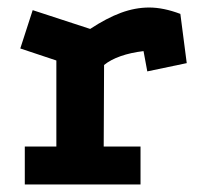

<svg xmlns="http://www.w3.org/2000/svg" viewBox="-20 -491 532 511"><path d="M220 -414Q264 -443 302 -457Q340 -471 377 -471Q415 -471 460 -454L477 -323L372 -301L362 -355Q328 -351 301 -341.5Q274 -332 257 -318L256 -101H354V0H46V-101H130V-330L34 -362L67 -464Z"/></svg>

Font: Podkova ExtraBold
Style: Regular
Weight: 800
Designer: Ilya Yudin
Foundry: Cyreal (www.cyreal.org)
Version: Version 2.103